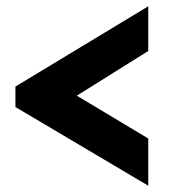

<svg xmlns="http://www.w3.org/2000/svg" viewBox="-20 -563 590 610"><path d="M29 -288 451 -543V-401L224 -259L451 -123V27L29 -223Z"/></svg>

Font: Raleway
Style: Bold Italic
Weight: 700
Italic angle: -12°
Designer: Matt McInerney, Pablo Impallari, Rodrigo Fuenzalida
Foundry: Matt McInerney, Pablo Impallari, Rodrigo Fuenzalida
Version: Version 4.101;RELEASE